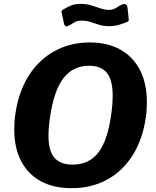

<svg xmlns="http://www.w3.org/2000/svg" viewBox="-20 -974 814 1004"><path d="M354.8 10Q260 10 193 -26.6Q126 -63.3 90.3 -132.1Q54.6 -201 54.6 -296.5Q54.6 -315.2 55.8 -335.7Q56.9 -356.1 60.2 -376.8Q76.8 -494 130 -577.9Q183.2 -661.9 265.2 -706.9Q347.3 -752 449.6 -752Q542.7 -752 609.7 -714.4Q676.6 -676.7 712.3 -607Q748 -537.3 748 -440.2Q748 -421.8 746.9 -401.7Q745.7 -381.6 742.5 -360.6Q726.2 -245.4 673.7 -162.1Q621.2 -78.9 539.6 -34.4Q458.1 10 354.8 10ZM360.3 -113.2Q444.6 -113.2 493.6 -175.5Q542.5 -237.8 561.5 -375.3Q565.5 -403.7 567.4 -428.3Q569.2 -453 569.2 -474.3Q569.2 -555.4 539 -592.8Q508.8 -630.2 445.7 -630.2Q361.6 -630.2 311.4 -564.6Q261.2 -499.1 241.2 -358.4Q237.2 -331.3 235.3 -307.7Q233.5 -284 233.5 -263.7Q233.5 -184.8 264.7 -149Q295.9 -113.2 360.3 -113.2ZM642.3 -858.1Q625.6 -851.1 601.6 -844.2Q577.7 -837.3 550.2 -837.3Q520.7 -837.3 497.3 -844.7Q473.8 -852.1 452.8 -859.2Q431.7 -866.2 406.7 -866.2Q383 -866.2 369.1 -857.2Q355.2 -848.2 334.2 -837.4Q325.3 -833.6 320.6 -838.5Q315.9 -843.4 313.9 -853.4L305.1 -896.5Q304.1 -903.3 301.9 -910.3Q299.8 -917.3 310.4 -924Q330.2 -936.4 351.2 -945.1Q372.2 -953.7 401.3 -953.7Q432.1 -953.7 457.6 -945.9Q483.1 -938.1 505.7 -930.2Q528.4 -922.3 549.4 -922.3Q565.7 -922.3 578.3 -928.3Q590.9 -934.4 602.3 -942Q613.8 -949.5 624.2 -952.1Q634 -954.4 639.9 -949.3Q645.7 -944.3 646.7 -935L652 -884.2Q653 -876.9 653.2 -869.6Q653.4 -862.2 642.3 -858.1Z"/></svg>

Font: Libre Franklin Thin
Style: Italic
Weight: 100
Italic angle: -8°
Designer: Pablo Impallari, Rodrigo Fuenzalida, Nhung Nguyen
Foundry: Impallari Type
Version: Version 3.000